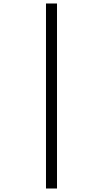

<svg xmlns="http://www.w3.org/2000/svg" viewBox="-20 -819 591 1098"><path d="M243 -799H306V259H243Z"/></svg>

Font: Noto Serif Sinhala
Style: Regular
Weight: 400
Designer: Jelle Bosma - Monotype Design Team
Foundry: Monotype Imaging Inc.
Version: Version 2.006